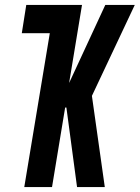

<svg xmlns="http://www.w3.org/2000/svg" viewBox="-20 -755 564 775"><path d="M78 0 181 -621H68L86 -735H311L259 -420L405 -735H524L351 -368L403 0H291L248 -321H243L190 0Z"/></svg>

Font: Iosevka Heavy Oblique
Style: Regular
Weight: 900
Italic angle: -9°
Monospace: yes
Designer: Belleve Invis
Foundry: Belleve Invis
Version: Version 32.5.0; ttfautohint (v1.8.4)